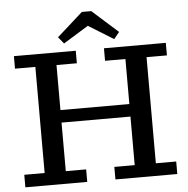

<svg xmlns="http://www.w3.org/2000/svg" viewBox="-58 -921 955 977"><g transform="rotate(-5 420.0 -432.0)"><path d="M492 -606V-670H808V-606H704V-64H808V0H492V-64H596V-312H244V-64H348V0H32V-64H136V-606H32V-670H348V-606H244V-376H596V-606ZM444 -864 576 -746 548 -712 420 -791 292 -712 264 -746 396 -864Z"/></g></svg>

Font: Source Serif 4 Caption
Style: Regular
Weight: 400
Designer: Frank Grießhammer
Foundry: Adobe Systems Incorporated
Version: Version 4.004;hotconv 1.0.117;makeotfexe 2.5.65602